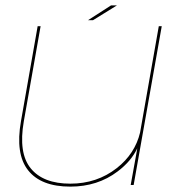

<svg xmlns="http://www.w3.org/2000/svg" viewBox="-20 -688 660 714"><path d="M466 0 488.5 -124.5 490.5 -136.5Q468 -88.5 417.5 -50.5Q343 6 241.5 6Q132.5 6 84.5 -54.8Q36.5 -115.5 58 -237.5L120 -590.5H131L68.5 -236.5Q48 -119 94.2 -62Q140.5 -5 241.5 -5Q340.5 -5 414.5 -63Q482 -116 501 -195.5L570.5 -590.5H581.5L477 0ZM307.5 -613 393 -668H415L326 -613Z"/></svg>

Font: Anybody ExtraExpanded Thin
Style: Italic
Weight: 100
Width: 8
Italic angle: -10°
Designer: Tyler Finck
Foundry: Etcetera Type Company
Version: Version 1.010; ttfautohint (v1.8.3) -l 8 -r 50 -G 200 -x 14 